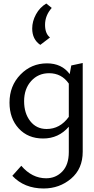

<svg xmlns="http://www.w3.org/2000/svg" viewBox="-20 -781 532 1091"><path d="M209 -526Q163 -557 163 -619Q163 -660 184.5 -699.5Q206 -739 243 -761L274 -736Q236 -693 236 -640Q236 -590 264 -568ZM385 -409 450 -423V81Q450 178 384 234Q318 290 228 290Q118 290 50 218L101 161Q162 232 242 232Q297 232 334 193.5Q371 155 371 83V-61Q313 6 225 6Q139 6 86.5 -51Q34 -108 34 -198Q34 -293 96 -357Q158 -421 247 -421Q331 -421 376 -360ZM245 -48Q321 -48 371 -117V-306Q330 -365 259 -365Q197 -365 157 -320.5Q117 -276 117 -206Q117 -137 152 -92.5Q187 -48 245 -48Z"/></svg>

Font: EauTestInfant Medium
Style: Regular
Weight: 500
Designer: Christian Thalmann (Catharsis Fonts)
Version: Version 0.001;PS 000.001;hotconv 1.0.88;makeotf.lib2.5.64775